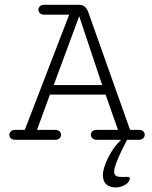

<svg xmlns="http://www.w3.org/2000/svg" viewBox="-20 -592 645 813"><path d="M463.4 133.8C463.4 98.6 522.9 -6.8 521 -6.8H501C445.3 39.1 415.5 118.2 415.5 147.9C415.5 187.5 439.5 201.7 470.2 201.7C501.5 201.7 529.8 181.2 529.8 164.1C529.8 154.8 516.6 157.2 505.9 157.2H494.6C479 157.2 463.4 155.3 463.4 133.8ZM43.9 0H213.9C230.5 0 238.8 -10.3 238.8 -21C238.8 -31.2 230.5 -42 214.4 -42H136.7L191.4 -191.4H427.2L479.5 -42H388.7C372.6 -42 364.7 -31.7 364.7 -21.5C364.7 -10.7 373 0 389.6 0H568.4C584.5 0 592.8 -10.7 592.8 -21.5C592.8 -31.7 585 -42 569.3 -42H530.8L354 -540C348.1 -556.6 336.9 -571.8 314.5 -571.8H166.5C150.4 -571.8 142.6 -561 142.6 -550.8C142.6 -540 150.9 -529.8 167 -529.8H272.9L85 -42H43.5C27.3 -42 19.5 -31.2 19.5 -21C19.5 -10.3 27.8 0 43.9 0ZM207.5 -231.9 315.4 -523.4 412.6 -231.9Z"/></svg>

Font: Cutive Mono
Style: Regular
Weight: 400
Monospace: yes
Designer: Vernon Adams
Foundry: Vernon Adams
Version: Version 1.002